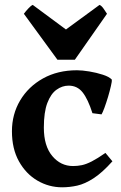

<svg xmlns="http://www.w3.org/2000/svg" viewBox="-20 -759 501 793"><path d="M444.3 -92.8Q401.9 -45.4 366.2 -22.5Q330.6 0.5 299.1 7.6Q267.6 14.6 236.8 14.6Q182.1 14.6 134.8 -12.9Q87.4 -40.5 58.3 -92.5Q29.3 -144.5 29.3 -216.8Q29.3 -287.1 63.2 -344.2Q97.2 -401.4 157.7 -435.1Q218.3 -468.8 297.9 -468.8Q319.3 -468.8 348.9 -463.9Q378.4 -459 404.8 -450.4Q431.2 -441.9 441.9 -430.2Q442.9 -424.3 438.2 -404.1Q433.6 -383.8 426.3 -359.1Q418.9 -334.5 411.4 -314Q403.8 -293.5 399.4 -286.6L361.8 -291.5Q343.3 -349.6 321.3 -377.4Q299.3 -405.3 263.7 -405.3Q236.8 -405.3 213.4 -388.4Q189.9 -371.6 175.5 -333.7Q161.1 -295.9 161.1 -231.9Q161.1 -156.2 195.8 -114.7Q230.5 -73.2 281.7 -73.2Q300.3 -73.2 318.1 -76.9Q335.9 -80.6 358.9 -92.3Q381.8 -104 415.5 -127.4ZM289.1 -512.2H217.3L78.6 -702.1Q85.4 -711.4 96.4 -723.4Q107.4 -735.4 115.2 -738.8L252.4 -637.2L391.1 -738.8Q399.4 -735.4 407.7 -723.4Q416 -711.4 421.9 -702.1Z"/></svg>

Font: Gentium Book Plus
Style: Bold
Weight: 700
Designer: Victor Gaultney, Annie Olsen, Iska Routamaa, Becca Hirsbrunner
Foundry: SIL International
Version: Version 6.101